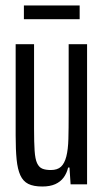

<svg xmlns="http://www.w3.org/2000/svg" viewBox="-20 -671 378 699"><path d="M134 8Q102 8 83 -1.5Q64 -11 54 -33Q44 -55 40.5 -90.5Q37 -126 37 -178V-510H104V-203Q104 -153 106 -122.5Q108 -92 115 -77Q122 -62 134 -57Q146 -52 165 -52Q189 -52 202 -64Q215 -76 221.5 -101.5Q228 -127 229 -165.5Q230 -204 230 -255V-510H297V0H237L233 -61H228Q223 -40 211.5 -24.5Q200 -9 181 -0.5Q162 8 134 8ZM67 -601V-651H270V-601Z"/></svg>

Font: Saira UltraCondensed Medium
Style: Regular
Weight: 500
Width: 1
Designer: Hector Gatti with collaboration of the Omnibus-Type team
Foundry: Omnibus-Type
Version: Version 1.101